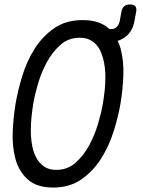

<svg xmlns="http://www.w3.org/2000/svg" viewBox="-20 -830 640 860"><path d="M218 10Q144 10 104 -26.5Q64 -63 49 -119Q34 -175 37 -241Q40 -307 50 -367Q60 -425 80 -490.5Q100 -556 135 -611.5Q170 -667 222.5 -703.5Q275 -740 350 -740Q425 -740 465 -704L469 -700H480Q494 -700 504 -710.5Q514 -721 517 -739L524 -778Q527 -794 536.5 -802Q546 -810 562.5 -810Q579 -810 586 -802Q593 -794 590 -778L582 -735Q575 -694 546 -668Q529 -654 507 -647Q515 -631 520 -613Q535 -557 532.5 -492Q530 -427 520 -368Q510 -308 489 -241.5Q468 -175 432.5 -119Q397 -63 344.5 -26.5Q292 10 218 10ZM232 -69Q283 -69 319.5 -102Q356 -135 380.5 -181Q405 -227 420 -278.5Q435 -330 441 -367Q445 -391 448.5 -422Q452 -453 452 -485.5Q452 -518 446 -549.5Q440 -581 427.5 -606Q415 -631 392.5 -646Q370 -661 337 -661Q286 -661 249.5 -628Q213 -595 188.5 -549Q164 -503 149.5 -452.5Q135 -402 129 -366Q125 -341 121.5 -309.5Q118 -278 118 -245.5Q118 -213 123.5 -181Q129 -149 142 -124.5Q155 -100 177 -84.5Q199 -69 232 -69Z"/></svg>

Font: Maple Mono NL Light
Style: Italic
Weight: 300
Italic angle: -10°
Monospace: yes
Designer: subframe7536
Version: Version 7.000